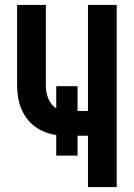

<svg xmlns="http://www.w3.org/2000/svg" viewBox="-20 -755 540 775"><path d="M335 0H451V-735H335V-307H293V-407H207V-318Q195 -325 187 -336Q179 -347 174 -359.5Q169 -372 167 -385.5Q165 -399 165 -412V-735H49V-412Q49 -389 52.5 -365.5Q56 -342 64.5 -320Q73 -298 87 -278.5Q101 -259 120 -245Q139 -231 161.5 -222Q184 -213 207 -210V-127H293V-207H335Z"/></svg>

Font: Iosevka SS09
Style: Bold
Weight: 700
Monospace: yes
Designer: Belleve Invis
Foundry: Belleve Invis
Version: Version 5.2.1; ttfautohint (v1.8.3)